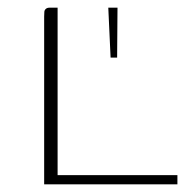

<svg xmlns="http://www.w3.org/2000/svg" viewBox="-20 -480 493 500"><path d="M130 -460V-24H442V0H95V-437Q95 -445 95.5 -449.5Q96 -454 99.5 -457Q103 -460 109 -460ZM268 -330 262 -460H286L285 -330Z"/></svg>

Font: Genos Thin ExtraLight
Style: Regular
Weight: 250
Version: Version 1.010